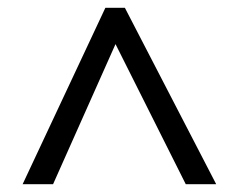

<svg xmlns="http://www.w3.org/2000/svg" viewBox="-20 -739 612 492"><path d="M38 -267H116L276 -626L456 -267H534L300 -719H250Z"/></svg>

Font: Noto Sans Mahajani
Style: Regular
Weight: 400
Designer: Monotype Design Team
Foundry: Monotype Imaging Inc.
Version: Version 2.003